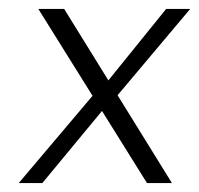

<svg xmlns="http://www.w3.org/2000/svg" viewBox="-20 -411 447 431"><path d="M366 0H310L66 -391H124ZM218 -224 353 -391H407L237 -189ZM214 -168 75 0H22L192 -201Z"/></svg>

Font: Josefin Sans Thin Light
Style: Italic
Weight: 300
Italic angle: -7°
Version: Version 2.000